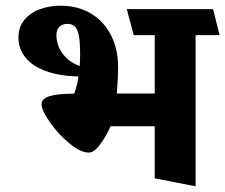

<svg xmlns="http://www.w3.org/2000/svg" viewBox="-20 -612 799 681"><path d="M758.8 -487.3H673.8V48.8L528.8 20.5V-164.1H372.1Q359.4 -133.8 336.9 -102.3Q314.5 -70.8 294.9 -70.8Q265.6 -70.8 226.1 -103.5Q186.5 -136.2 157 -178.5Q127.4 -220.7 127.4 -242.7Q127.4 -261.7 155.5 -270.8Q183.6 -279.8 243.2 -279.8Q253.4 -305.2 258.3 -340.8Q189.5 -342.3 141.4 -360.4Q93.3 -378.4 69.3 -409.2Q45.4 -439.9 45.4 -478.5Q45.4 -517.6 67.9 -543.2Q90.3 -568.8 124.3 -580.3Q158.2 -591.8 193.8 -591.8Q256.3 -591.8 302.7 -564Q349.1 -536.1 374 -486.6Q398.9 -437 398.9 -374Q398.9 -339.4 394.5 -280.3H528.8V-487.3H454.1L429.7 -579.6H735.8ZM262.7 -377.9Q264.2 -399.9 264.2 -419.4Q264.2 -460.9 260 -484.1Q255.9 -507.3 246.1 -517.3Q236.3 -527.3 218.8 -527.3Q200.2 -527.3 190.2 -516.4Q180.2 -505.4 180.2 -488.3Q180.2 -451.2 202.4 -421.4Q224.6 -391.6 262.7 -377.9Z"/></svg>

Font: Vesper Libre Heavy
Style: Regular
Weight: 900
Designer: Robert Keller & Kimya Gandhi
Foundry: Mota Italic
Version: Version 1.058